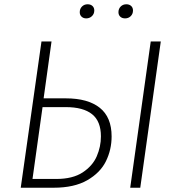

<svg xmlns="http://www.w3.org/2000/svg" viewBox="-20 -878 828 898"><path d="M502 -240Q502 -178 475.5 -124Q449 -70 388 -35Q327 0 231 0H77L174 -684H221L184 -418H288Q391 -418 446.5 -374Q502 -330 502 -240ZM685 -684H732L636 0H589ZM452 -240Q452 -311 410.5 -344Q369 -377 288 -377H179L132 -41H243Q320 -41 366.5 -71.5Q413 -102 432.5 -147Q452 -192 452 -240ZM353 -821Q353 -837 363.5 -847.5Q374 -858 390 -858Q404 -858 412.5 -850Q421 -842 421 -829Q421 -813 410 -802.5Q399 -792 383 -792Q370 -792 361.5 -800Q353 -808 353 -821ZM534 -821Q534 -837 544.5 -847.5Q555 -858 571 -858Q585 -858 593.5 -850Q602 -842 602 -829Q602 -813 591.5 -802.5Q581 -792 565 -792Q551 -792 542.5 -800Q534 -808 534 -821Z"/></svg>

Font: Fira Sans ExtraLight
Style: Italic
Weight: 275
Italic angle: -8°
Designer: Carrois Corporate & Edenspiekermann AG
Foundry: Carrois Corporate GbR & Edenspiekermann AG
Version: Version 4.203